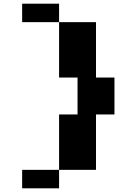

<svg xmlns="http://www.w3.org/2000/svg" viewBox="-20 -820 740 1040"><path d="M600 -200V-400H500V-700H300V-400H400V-200H300V100H500V-200ZM100 200H300V100H100ZM100 -700H300V-800H100Z"/></svg>

Font: FT88 Gothique
Style: Regular
Weight: 400
Designer: Ange Degheest & Oriane Charvieux
Foundry: Velvetyne Type Foundry
Version: Version 1.000;FEAKit 1.0